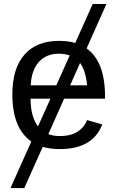

<svg xmlns="http://www.w3.org/2000/svg" viewBox="-20 -745 596 972"><path d="M282.2 9.8Q235.8 9.8 196.3 -1.5L103 207H33.2L138.7 -28.8Q42.5 -94.7 42.5 -267.6Q42.5 -398.4 103.8 -468.3Q165 -538.1 278.8 -538.1Q325.7 -538.1 360.8 -527.3L449.2 -724.6H518.6L418.5 -500Q511.7 -433.1 511.7 -257.3V-245.6H304.7L224.6 -65.9Q251 -56.2 282.2 -56.2Q339.4 -56.2 373.8 -79.1Q408.2 -102.1 420.4 -137.2L497.6 -115.2Q450.2 9.8 282.2 9.8ZM265.1 -313 333 -464.4Q308.1 -473.1 277.3 -473.1Q213.4 -473.1 176 -430.4Q138.7 -387.7 135.7 -313ZM420.9 -313Q414.1 -387.2 385.3 -426.3L335 -313ZM134.8 -245.6Q134.8 -154.3 172.4 -105L235.4 -245.6Z"/></svg>

Font: Arimo Nerd Font
Style: Regular
Weight: 400
Designer: Steve Matteson
Foundry: Monotype Imaging Inc.
Version: Version 1.33;Nerd Fonts 3.2.1